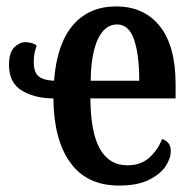

<svg xmlns="http://www.w3.org/2000/svg" viewBox="-20 -567 601 597"><path d="M350 10Q250 10 198.5 -61.5Q147 -133 146 -261Q89 -261 48.5 -285Q8 -309 8 -365Q8 -404 24.5 -420Q41 -436 59 -436Q68 -436 78.5 -433Q89 -430 94 -425Q90 -414 87.5 -402.5Q85 -391 85 -375Q85 -341 101 -329Q117 -317 148 -316Q157 -431 207 -489Q257 -547 341 -547Q428 -547 477 -485.5Q526 -424 526 -305V-261H261Q262 -154 291 -103.5Q320 -53 376 -53Q418 -53 444.5 -77Q471 -101 484 -135Q496 -131 503.5 -122Q511 -113 511 -97Q511 -74 494.5 -49.5Q478 -25 442.5 -7.5Q407 10 350 10ZM413 -316Q413 -396 397 -443.5Q381 -491 344 -491Q306 -491 284.5 -445.5Q263 -400 262 -316Z"/></svg>

Font: Noto Serif ExtraCondensed SemiBold
Style: Regular
Weight: 600
Width: 2
Designer: Monotype Design Team
Foundry: Monotype Imaging Inc.
Version: Version 2.015; ttfautohint (v1.8.4.7-5d5b)